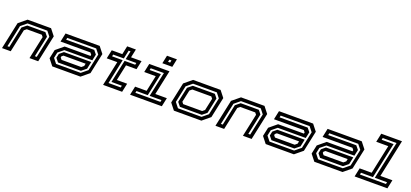

<svg xmlns="http://www.w3.org/2000/svg" viewBox="37 -1837 6264 2924"><g transform="rotate(20 3169.0 -375.0)"><path d="M5 0 98 -437 223 -540H603.5L684.5 -437L591.5 0H450.5L529 -368L505 -398.5H261.5L224.5 -368L146 0ZM73 -55H103.5L175.5 -395L249 -454.5H542.5L590 -395.5L517.5 -55H548L623.5 -408.5L563 -485.5H242L148 -408Z M819.5 0 738.5 -103 769 -245.5 893.5 -348.5H1312L1316.5 -368L1292.5 -398.5H808.5L838.5 -540H1391.5L1472.5 -437L1401.5 -103L1276.5 0ZM861 -55H1260L1358 -135.5L1416 -408L1354.5 -485.5H885.5L879 -454.5H1334.5L1382.5 -395L1361 -295.5H908L820 -224L800.5 -131.5ZM881.5 -85.5 834 -144.5 848.5 -212.5 912.5 -265.5H1354.5L1330 -148.5L1252.5 -85.5ZM918.5 -141.5H1237.5L1274.5 -172L1283 -212H923.5L898 -191L894 -172Z M1643 0 1728 -399H1557L1587 -540H1758L1787 -677H1928.5L1899.5 -540H2070L2040 -399H1869.5L1814.5 -141.5H1981.5L1951.5 0ZM1710.5 -55H1909.5L1916 -85.5H1747.5L1826 -455.5H1998L2004.5 -486H1832.5L1861.5 -622.5H1831L1802 -486H1629.5L1623 -455.5H1795Z M2378.5 -618.5 2406 -750H2567L2539.5 -618.5ZM2452.5 -668.5H2486.5L2494.5 -706H2460.5ZM2080.5 0 2110.5 -141.5H2297L2351.5 -398.5H2165L2195 -540H2522.5L2438 -141.5H2625L2595 0ZM2146.5 -55H2552L2558.5 -85.5H2366.5L2452 -486H2238.5L2232 -455.5H2414.5L2336 -85.5H2153Z M2790.5 0 2709.5 -103 2780.5 -437 2905.5 -540H3351L3432 -437L3361 -103L3236 0ZM2836.5 -55H3218.5L3311.5 -131.5L3370.5 -408.5L3310 -485.5H2924.5L2831 -408L2773 -135.5ZM2857 -85.5 2806.5 -148.5 2859 -395 2932 -454.5H3289.5L3336.5 -395.5L3283.5 -144.5L3211.5 -85.5ZM2889.5 -141.5H3197L3234 -172L3276 -368L3252 -398.5H2944.5L2907.5 -368L2865.5 -172Z M3464 0 3557 -437 3682 -540H4062.5L4143.5 -437L4050.5 0H3909.5L3988 -368L3964 -398.5H3720.5L3683.5 -368L3605 0ZM3532 -55H3562.5L3634.5 -395L3708 -454.5H4001.5L4049 -395.5L3976.5 -55H4007L4082.5 -408.5L4022 -485.5H3701L3607 -408Z M4278.5 0 4197.5 -103 4228 -245.5 4352.5 -348.5H4771L4775.5 -368L4751.5 -398.5H4267.5L4297.5 -540H4850.5L4931.5 -437L4860.5 -103L4735.5 0ZM4320 -55H4719L4817 -135.5L4875 -408L4813.5 -485.5H4344.5L4338 -454.5H4793.5L4841.5 -395L4820 -295.5H4367L4279 -224L4259.5 -131.5ZM4340.5 -85.5 4293 -144.5 4307.5 -212.5 4371.5 -265.5H4813.5L4789 -148.5L4711.5 -85.5ZM4377.5 -141.5H4696.5L4733.5 -172L4742 -212H4382.5L4357 -191L4353 -172Z M5066.5 0 4985.5 -103 5016 -245.5 5140.5 -348.5H5559L5563.5 -368L5539.5 -398.5H5055.5L5085.5 -540H5638.5L5719.5 -437L5648.5 -103L5523.5 0ZM5108 -55H5507L5605 -135.5L5663 -408L5601.5 -485.5H5132.5L5126 -454.5H5581.5L5629.5 -395L5608 -295.5H5155L5067 -224L5047.5 -131.5ZM5128.5 -85.5 5081 -144.5 5095.5 -212.5 5159.5 -265.5H5601.5L5577 -148.5L5499.5 -85.5ZM5165.5 -141.5H5484.5L5521.5 -172L5530 -212H5170.5L5145 -191L5141 -172Z M5719.5 0 5749.5 -141.5H5944.5L6043.5 -608.5H5848.5L5878.5 -750H6214.5L6085.5 -141.5H6280.5L6250.5 0ZM5785.5 -55H6207.5L6214 -85.5H6016L6146 -696H5922L5915.5 -665.5H6109L5985.5 -85.5H5792Z"/></g></svg>

Font: Tourney Expanded SemiBold
Style: Italic
Weight: 600
Width: 7
Italic angle: -12°
Designer: Tyler Finck
Foundry: Etcetera Type Co
Version: Version 1.010; ttfautohint (v1.8.3)